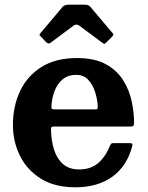

<svg xmlns="http://www.w3.org/2000/svg" viewBox="-20 -782 628 817"><path d="M176.5 -602.5 154 -626Q148 -631.5 148 -633.8Q148 -636 153 -642L247 -753.5Q254 -762 273.5 -762H341Q357 -762 364 -753.5L460 -640Q465.5 -634.5 458.5 -627.5L431.5 -600.5Q426 -595 424 -595.2Q422 -595.5 415.5 -600L318 -672.5Q305 -682 293 -673L194.5 -599.5Q186 -593 176.5 -602.5ZM35 -250Q35 -330 65.5 -394.5Q96 -459 156.5 -497Q217 -535 307.5 -535Q383 -535 430.8 -508.5Q478.5 -482 504.5 -440Q530.5 -398 540.5 -350.2Q550.5 -302.5 550.5 -260.5Q550.5 -249.5 547.2 -246.5Q544 -243.5 533 -243.5H211Q201.5 -243.5 199 -240.8Q196.5 -238 197 -229Q198 -183.5 210 -145.2Q222 -107 248 -84Q274 -61 317.5 -61Q365.5 -61 397 -87.5Q428.5 -114 447.5 -161Q450 -166.5 452.5 -169.8Q455 -173 463.5 -173H531Q540 -173 542.2 -170.5Q544.5 -168 543 -161.5Q521 -75.5 458.2 -30.2Q395.5 15 300.5 15Q212.5 15 153.5 -22Q94.5 -59 64.8 -119.5Q35 -180 35 -250ZM212.5 -316.5H382Q392 -316.5 394 -318Q396 -319.5 396 -327.5Q395 -357.5 385.2 -389Q375.5 -420.5 355.8 -442Q336 -463.5 304.5 -463.5Q269.5 -463.5 246.8 -444.5Q224 -425.5 212.5 -395.5Q201 -365.5 199 -332Q198.5 -323 200 -319.8Q201.5 -316.5 212.5 -316.5Z"/></svg>

Font: Besley*
Style: Bold
Weight: 700
Designer: Owen Earl
Foundry: indestructible type*
Version: Version 2.000; ttfautohint (v1.8.3)